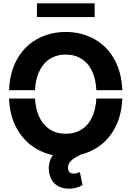

<svg xmlns="http://www.w3.org/2000/svg" viewBox="-20 -929 789 1152"><path d="M34.2 -387.7Q38.6 -491.7 78.6 -566.4Q123 -649.9 200.7 -693.4Q277.8 -737.3 374 -737.3Q470.7 -737.3 547.9 -693.4Q625.5 -649.9 669.9 -566.4Q709.5 -491.2 713.9 -387.7H558.1Q555.2 -448.7 536.1 -493.7Q513.7 -546.9 471.7 -574.2Q430.2 -601.6 374 -601.6Q318.8 -601.6 277.3 -574.2Q235.8 -547.4 212.4 -493.7Q192.9 -447.8 189.9 -387.7ZM200.7 -34.7Q123 -79.1 78.6 -162.1Q38.6 -235.8 34.2 -337.9H189.9Q193.8 -277.3 212.4 -233.9Q236.3 -180.7 277.3 -153.8Q318.8 -126.5 374 -126.5Q430.2 -126.5 471.7 -153.8Q513.2 -180.7 536.1 -233.9Q554.7 -277.8 558.1 -337.9H713.9Q709.5 -235.8 669.9 -161.6Q625.5 -78.1 547.9 -34.7Q470.7 9.3 374 9.3Q277.3 9.3 200.7 -34.7ZM394 203.1Q346.7 203.1 315.2 178.7Q283.7 154.3 275.4 109.4Q266.6 61 286.6 19.8Q306.6 -21.5 351.1 -41.5L462.9 -0.5Q426.3 17.1 407 35.2Q387.7 53.2 388.2 76.7Q387.7 94.2 396.5 103.5Q405.3 112.8 422.4 112.3Q434.1 112.8 443.4 109.4Q446.3 108.4 449.2 107.4Q452.1 106.4 455.1 105.5Q458 104.5 459.5 104L475.1 181.6Q438.5 203.1 394 203.1ZM201.7 -909.2H547.9V-826.7H201.7Z"/></svg>

Font: Inter Tight Stencil
Style: Bold
Weight: 700
Designer: Rasmus Andersson
Foundry: rsms
Version: Version 3.004;Glyphs 3.1.2 (3151)